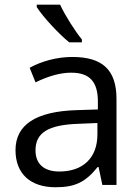

<svg xmlns="http://www.w3.org/2000/svg" viewBox="-20 -786 596 816"><path d="M328.1 -618.2C299.3 -652.8 256.3 -721.2 235.4 -766.1H136.2V-755.9C162.1 -714.8 231.9 -639.6 274.4 -606H328.1ZM475.1 0V-365.2C475.1 -490.2 414.6 -543.9 287.1 -543.9C224.1 -543.9 158.7 -526.9 106 -498L130.9 -436C187 -463.4 237.8 -477.1 282.2 -477.1C361.8 -477.1 396 -438 396 -354V-320.8L305.2 -317.9C132.3 -312.5 45.9 -255.9 45.9 -147.9C45.9 -46.9 109.9 9.8 215.8 9.8C295.4 9.8 341.8 -9.3 395 -76.2H398.9L415 0ZM231.9 -57.1C168 -57.1 130.9 -88.4 130.9 -147C130.9 -221.7 184.1 -255.4 313 -259.8L394 -263.2V-214.8C394 -115.2 333 -57.1 231.9 -57.1Z"/></svg>

Font: Open Sans
Style: Regular
Weight: 400
Foundry: Ascender Corporation
Version: Version 1.100;PS 001.100;hotconv 1.0.88;makeotf.lib2.5.64775